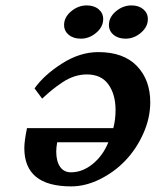

<svg xmlns="http://www.w3.org/2000/svg" viewBox="-20 -682 593 705"><path d="M298.3 -662.1Q325.7 -662.1 342.3 -647.9Q358.9 -633.8 358.9 -611.8Q358.9 -583.5 333.5 -561.8Q308.1 -540 276.4 -540Q249.5 -540 232.4 -554.2Q215.3 -568.4 215.3 -590.3Q215.3 -618.7 241.2 -640.4Q267.1 -662.1 298.3 -662.1ZM462.9 -662.1Q489.7 -662.1 506.3 -647.9Q522.9 -633.8 522.9 -611.8Q522.9 -583.5 497.6 -561.8Q472.2 -540 440.9 -540Q414.1 -540 397 -554.2Q379.9 -568.4 379.9 -590.3Q379.9 -618.7 405.5 -640.4Q431.2 -662.1 462.9 -662.1ZM79.1 -211.4H396Q404.3 -241.7 404.3 -278.3Q404.3 -335 378.2 -371.8Q352.1 -408.7 298.8 -408.7Q275.9 -408.7 253.2 -401.4Q230.5 -394 208.5 -379.2Q186.5 -364.3 171.1 -351.8Q155.8 -339.4 134.8 -319.8L106.9 -357.4Q141.1 -406.2 207.3 -448.5Q273.4 -490.7 340.8 -490.7Q433.6 -490.7 482.7 -439.7Q531.7 -388.7 531.7 -306.6Q531.7 -248.5 506.1 -191.4Q480.5 -134.3 439.9 -92Q399.4 -49.8 346.4 -23.7Q293.5 2.4 241.2 2.4Q69.3 2.4 69.3 -138.2Q69.3 -164.1 79.1 -211.4ZM377.9 -159.7H189.9Q186.5 -139.2 186.5 -125.5Q186.5 -90.3 200.4 -69.8Q214.4 -49.3 240.7 -49.3Q282.7 -49.3 320.3 -79.8Q357.9 -110.4 377.9 -159.7Z"/></svg>

Font: Flanker
Style: Bold Italic
Weight: 700
Italic angle: -12°
Designer: Flanker
Version: Version 2.000